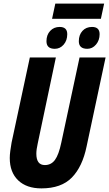

<svg xmlns="http://www.w3.org/2000/svg" viewBox="-20 -1032 604 1062"><path d="M268 -928 286 -1012H556L538 -928ZM283 -762Q237 -762 237 -804Q237 -839 257.5 -861Q278 -883 310 -883Q352 -883 352 -843Q352 -808 332 -785Q312 -762 283 -762ZM463 -762Q416 -762 416 -804Q416 -839 436 -861Q456 -883 489 -883Q531 -883 531 -843Q531 -809 511 -785.5Q491 -762 463 -762ZM209 10Q127 10 80.5 -34.5Q34 -79 34 -158Q34 -175 37 -197.5Q40 -220 44 -243L145 -714H289L189 -240Q185 -223 183 -208Q181 -193 181 -182Q181 -119 228 -119Q263 -119 284 -147.5Q305 -176 319 -243L420 -714H564L459 -222Q436 -110 377.5 -50Q319 10 209 10Z"/></svg>

Font: Noto Sans ExtraCondensed ExtraBold
Style: Italic
Weight: 800
Width: 2
Italic angle: -12°
Designer: Monotype Design Team
Foundry: Monotype Imaging Inc.
Version: Version 2.013; ttfautohint (v1.8.4.7-5d5b)